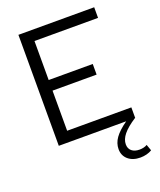

<svg xmlns="http://www.w3.org/2000/svg" viewBox="-166 -803 951 1138"><g transform="rotate(-20 309.5 -234.5)"><path d="M89 0V-700H567V-633H166V-387H444V-320H166V-67H571V0H569Q515 35 490 66Q465 97 465 128Q465 155 483 170Q501 185 532 185Q545 185 558 182Q571 179 580 173L594 212Q580 221 560.5 226Q541 231 521 231Q473 231 444 206Q415 181 415 140Q415 103 438.5 70Q462 37 514 0Z"/></g></svg>

Font: Red Hat Text
Style: Regular
Weight: 400
Designer: Pentagram / MCKL
Foundry: Pentagram / MCKL
Version: Version 1.005; Red Hat Text